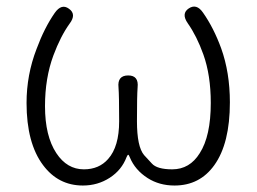

<svg xmlns="http://www.w3.org/2000/svg" viewBox="-20 -560 793 593"><path d="M236 13Q160 13 113 -50Q62 -118 62 -242Q62 -329 93 -409Q117 -474 149 -520Q170 -550 193 -533Q217 -516 195 -487Q167 -448 145 -389Q119 -319 119 -232Q119 -140 154 -87Q187 -37 239 -37Q286 -37 314 -69Q348 -107 348 -185.5Q348 -264 346 -290Q342 -327 376 -327Q409 -327 405 -290Q403 -264 403 -185.5Q403 -107 425 -81Q437 -68 449 -55Q465 -37 512 -37Q566 -37 597 -87Q631 -140 631 -242Q631 -328 608 -392Q588 -448 560 -488Q539 -518 563 -534Q587 -550 607 -521Q640 -474 663 -411Q690 -336 690 -244Q690 -117 642 -50Q597 13 519 13Q472 13 436 -10Q397 -35 381 -74Q378 -82 376 -82Q374 -82 371 -75Q356 -35 319 -11Q282 13 236 13Z"/></svg>

Font: Resource Han Rounded JP Light
Style: Regular
Weight: 300
Designer: Cyano Hao (round all glyphs); Ryoko NISHIZUKA 西塚涼子 (kana, bopomofo & ideographs); Paul D. Hunt (Latin, Greek & Cyrillic)
Foundry: Cyano Hao
Version: 0.990